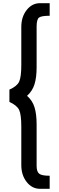

<svg xmlns="http://www.w3.org/2000/svg" viewBox="-20 -851 372 1206"><path d="M231.9 335Q181.2 335 147.5 292Q113.8 249 113.8 186V-55.2Q113.8 -131.3 100.3 -160.2Q86.9 -189 39.1 -210.9V-288.1Q86.9 -309.1 100.3 -338.1Q113.8 -367.2 113.8 -442.9V-682.1Q113.8 -745.1 147.5 -788.1Q181.2 -831.1 231.9 -831.1H292V-752Q241.2 -752 225.6 -741Q210 -730 210 -684.1V-428.2Q210 -365.2 197 -322.5Q184.1 -279.8 149.9 -249Q184.1 -219.2 197 -176.5Q210 -133.8 210 -69.8V190.9Q210 227.1 226.1 240Q242.2 252.9 292 252.9V335Z"/></svg>

Font: Oakes Grotesk
Style: SemiBold Italic
Weight: 600
Designer: Samuel Oakes
Foundry: Samuel Oakes
Version: Version 1.0 | wf-rip DC20170320